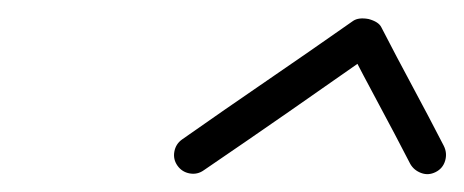

<svg xmlns="http://www.w3.org/2000/svg" viewBox="-20 -581 512 212"><path d="M205 -393Q198 -388 189.5 -389.5Q181 -391 176 -398Q171 -405 172.5 -413.5Q174 -422 181 -427Q228 -460 275.5 -492.5Q323 -525 370 -558Q376 -562 387 -560Q398 -557 401 -551Q418 -518 435.5 -485.5Q453 -453 470 -420Q470 -420 470 -420Q470 -420 470 -420Q474 -412 471.5 -403.5Q469 -395 461 -391Q453 -387 445 -390Q437 -393 433 -400Q416 -433 398.5 -465.5Q381 -498 364 -531Q362 -534 367.5 -534Q373 -534 380 -533Q387 -531 392 -528.5Q397 -526 394 -524Q347 -491 299.5 -458Q252 -425 205 -393Q205 -393 205 -393Q205 -393 205 -393Z"/></svg>

Font: FRB American Cursive Medium
Style: Italic
Weight: 500
Italic angle: -25°
Version: Version 2.0;Modular Font Editor K font №1